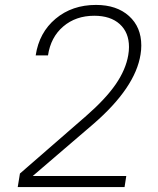

<svg xmlns="http://www.w3.org/2000/svg" viewBox="-20 -760 640 780"><path d="M52 0 61 -55 330 -289Q409 -358 450 -417.5Q491 -477 501 -536Q504 -553 504 -569Q504 -628 466.5 -662Q429 -696 363 -696Q288 -696 237 -652.5Q186 -609 175 -535H125Q139 -628 206 -684Q273 -740 370 -740Q454 -740 504 -695Q554 -650 554 -575Q554 -557 551 -539Q530 -404 359 -256L113 -45H493L486 0Z"/></svg>

Font: JetBrains Mono Extra Light
Style: Italic
Weight: 200
Italic angle: -9°
Monospace: yes
Designer: Philipp Nurullin, Konstantin Bulenkov
Foundry: JetBrains
Version: 2.002